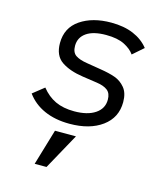

<svg xmlns="http://www.w3.org/2000/svg" viewBox="-115 -617 830 955"><g transform="rotate(15 300.0 -139.5)"><path d="M48 -85 106 -131Q137 -92 177.5 -73Q218 -54 275 -54Q343 -54 382.5 -80.5Q422 -107 422 -153Q422 -186 402.5 -201Q383 -216 347 -221L272 -232Q203 -242 161 -270.5Q119 -299 119 -364Q119 -443 181.5 -485.5Q244 -528 340 -528Q406 -528 454.5 -507.5Q503 -487 533 -449L478 -401Q461 -426 425.5 -444Q390 -462 331 -462Q265 -462 230 -437.5Q195 -413 195 -370Q195 -336 215.5 -322Q236 -308 275 -302L348 -290Q393 -283 424 -272Q455 -261 477 -234.5Q499 -208 499 -161Q499 -81 435.5 -34.5Q372 12 268 12Q194 12 138 -13Q82 -38 48 -85ZM208 64H316L214 249H153Z"/></g></svg>

Font: iA Writer Mono V
Style: Regular
Weight: 400
Italic angle: -9.5°
Designer: Mike Abbink, Paul van der Laan, Pieter van Rosmalen
Foundry: Bold Monday
Version: Version 2.000